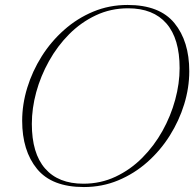

<svg xmlns="http://www.w3.org/2000/svg" viewBox="-20 -745 792 775"><path d="M744 -457.5Q744 -391 723.5 -324.2Q703 -257.5 665.2 -197.5Q627.5 -137.5 574.8 -90.8Q522 -44 457.2 -17Q392.5 10 318.5 10Q189.5 10 129.5 -63.2Q69.5 -136.5 69.5 -257.5Q69.5 -324 90 -390.8Q110.5 -457.5 148.2 -517.5Q186 -577.5 238.8 -624.2Q291.5 -671 356.2 -698Q421 -725 495 -725Q624 -725 684 -651.8Q744 -578.5 744 -457.5ZM108.5 -245Q108.5 -126 162 -64.8Q215.5 -3.5 316.5 -3.5Q386.5 -3.5 446.5 -31.8Q506.5 -60 554.2 -108Q602 -156 635.8 -216.5Q669.5 -277 687.2 -342.5Q705 -408 705 -470Q705 -589 651.8 -650.2Q598.5 -711.5 497 -711.5Q427 -711.5 367 -683.2Q307 -655 259.2 -607Q211.5 -559 177.8 -498.5Q144 -438 126.2 -372.8Q108.5 -307.5 108.5 -245Z"/></svg>

Font: Newsreader Display ExtraLight
Style: Italic
Weight: 275
Italic angle: -17°
Designer: Hugues Gentile
Foundry: Production Type
Version: Version 1.001